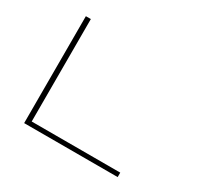

<svg xmlns="http://www.w3.org/2000/svg" viewBox="-133 -796 1016 969"><g transform="rotate(30 375.0 -311.5)"><path d="M109 0V-623H138V-26H654V0Z"/></g></svg>

Font: Inconsolata ExtraExpanded ExtraLight
Style: Regular
Weight: 200
Width: 8
Monospace: yes
Designer: Raph Levien, Cyreal, Brenton Simpson
Foundry: Raph Levien, Cyreal, Google
Version: Version 3.100; ttfautohint (v1.8.4.7-5d5b)